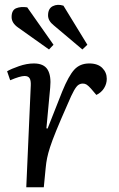

<svg xmlns="http://www.w3.org/2000/svg" viewBox="-20 -791 504 811"><path d="M110 -430Q111 -451 105 -460.5Q99 -470 84 -470Q65 -470 23 -452L10 -490Q27 -500 60 -511.5Q93 -523 123 -523Q165 -523 181 -497Q197 -471 192 -421L176 -249L181 -248L243 -405Q270 -471 294 -497Q318 -523 357 -523Q393 -523 412 -504Q431 -485 431 -458Q431 -437 419.5 -418.5Q408 -400 387 -390L364 -417Q353 -429 346 -433.5Q339 -438 330 -438Q320 -438 311.5 -432.5Q303 -427 292.5 -408.5Q282 -390 266 -352Q235 -282 217.5 -239Q200 -196 191.5 -169.5Q183 -143 179 -123.5Q175 -104 173 -82L165 0H91ZM207 -684Q183 -703 183 -726Q183 -755 203 -765Q223 -775 248 -767L349 -602L328 -582ZM56 -675Q29 -694 29 -719Q29 -748 48 -756Q67 -764 95 -760L206 -602L187 -582Z"/></svg>

Font: Literata 36pt
Style: Italic
Weight: 400
Italic angle: -2°
Designer: Latin by Veronika Burian and Jose Scaglione. Greek by Irene Vlachou. Cyrillic by Vera Evstafieva
Foundry: TypeTogether
Version: Version 3.002